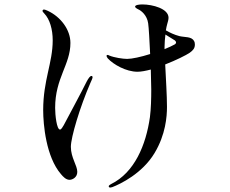

<svg xmlns="http://www.w3.org/2000/svg" viewBox="-20 -804 1040 867"><path d="M856 -619C845 -640 814 -635 790 -641C767 -647 746 -657 729 -667C731 -679 733 -688 735 -695C738 -706 741 -715 741 -724C741 -765 669 -784 623 -784C610 -784 590 -782 590 -774C590 -771 594 -767 604 -762C618 -756 644 -735 649 -699C652 -679 655 -621 658 -560C617 -547 576 -538 554 -538C535 -538 496 -544 474 -553C468 -556 468 -556 465 -556C463 -556 461 -554 461 -552C461 -549 463 -545 467 -540C492 -513 549 -480 601 -480C617 -480 638 -484 661 -490C662 -452 663 -418 663 -400C663 -361 662 -313 657 -275C639 -148 587 -25 482 27C473 32 471 35 471 37C471 40 473 43 478 43C480 43 483 42 487 41C524 27 623 -21 678 -113C728 -196 734 -278 734 -321C734 -373 729 -449 726 -513C775 -532 821 -555 837 -566C852 -577 860 -586 860 -603C860 -609 859 -615 856 -619ZM393 -461C387 -461 380 -452 371 -435C355 -401 274 -251 268 -239C263 -231 257 -219 251 -219C236 -219 229 -284 229 -317C229 -452 298 -512 298 -610C298 -670 254 -728 196 -755C187 -759 182 -761 179 -761C177 -761 172 -760 172 -755C172 -752 175 -748 180 -743C205 -717 218 -671 218 -622C218 -520 175 -442 175 -307C175 -241 188 -96 255 -18C265 -6 278 8 294 8C306 8 329 -2 329 -28C329 -57 300 -92 300 -141C300 -184 341 -321 388 -429C394 -442 398 -451 398 -455C398 -459 396 -461 393 -461ZM770 -604C759 -598 743 -590 723 -582V-592C723 -611 725 -631 727 -648L764 -625C772 -621 775 -616 775 -612C775 -609 773 -606 770 -604Z"/></svg>

Font: Shippori Mincho OTF Medium
Style: Regular
Weight: 500
Designer: FONTDASU
Foundry: FONTDASU / Google Inc. / but / Adobe
Version: Version 3.300;hotconv 1.0.109;makeotfexe 2.5.65596